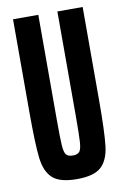

<svg xmlns="http://www.w3.org/2000/svg" viewBox="-81 -737 516 793"><g transform="rotate(-10 177.0 -340.0)"><path d="M31 -300V-688H137V-250Q137 -171 139 -141Q141 -111 149 -101Q157 -91 177 -91Q197 -91 205 -101Q213 -111 215 -141Q217 -171 217 -250V-688H323V-300Q323 -164 316 -105.5Q309 -47 278.5 -19.5Q248 8 177 8Q106 8 75.5 -19.5Q45 -47 38 -105.5Q31 -164 31 -300Z"/></g></svg>

Font: Saira Ultra Condensed
Style: Bold
Weight: 700
Width: 1
Designer: Hector Gatti with collaboration of the Omnibus-Type team
Foundry: Omnibus-Type
Version: Version 1.001; ttfautohint (v1.8)